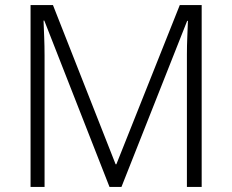

<svg xmlns="http://www.w3.org/2000/svg" viewBox="-20 -734 912 754"><path d="M410 0 154 -653H151Q152 -625 153.5 -589.5Q155 -554 155 -515V0H100V-714H188L434 -89H437L686 -714H772V0H714V-521Q714 -554 715.5 -588.5Q717 -623 718 -652H715L457 0Z"/></svg>

Font: RS Noto Sans Light
Style: Regular
Weight: 300
Designer: Monotype Design Team
Foundry: Monotype Imaging Inc.
Version: Version 3.10